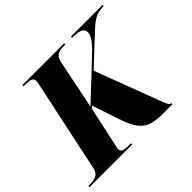

<svg xmlns="http://www.w3.org/2000/svg" viewBox="-198 -930 1146 1146"><g transform="rotate(-45 375.5 -357.0)"><path d="M-38 0H322L325 -10H312C273 -10 244 -13 244 -39C244 -46 247 -58 250 -71L304 -321L318 -333L372 -171C417 -38 453 0 585 0H662L664 -10H661C645 -10 640 -28 597 -143L472 -474L644 -635C703 -691 731 -704 785 -704L789 -714H521L519 -704C582 -704 610 -693 610 -661C610 -626 578 -589 503 -520L307 -336L371 -650C380 -697 414 -704 450 -704H462L464 -714H111L110 -704H122C169 -704 187 -698 187 -671C187 -663 185 -653 181 -636L59 -62C50 -17 14 -10 -23 -10H-35Z"/></g></svg>

Font: Noto Serif Display SemiCondensed Black
Style: Italic
Weight: 900
Width: 4
Italic angle: -12°
Designer: Monotype Design Team
Foundry: Monotype Imaging Inc.
Version: Version 2.009